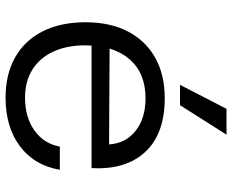

<svg xmlns="http://www.w3.org/2000/svg" viewBox="-92 -730 834 690"><g transform="rotate(90 325.0 -385.0)"><path d="M331 12Q247 12 186 -22.5Q125 -57 92.5 -121.5Q60 -186 60 -275Q60 -364 93 -427.5Q126 -491 187 -525.5Q248 -560 333 -560Q461 -560 526 -490Q591 -420 584 -297H126V-362L499 -360Q495 -420 450 -455.5Q405 -491 333 -491Q243 -491 193 -433.5Q143 -376 143 -273Q143 -208 165.5 -159.5Q188 -111 230 -84.5Q272 -58 331 -58Q401 -58 448.5 -91.5Q496 -125 507 -183H590Q575 -92 506 -40Q437 12 331 12ZM285 -615 371 -782H464L358 -615Z"/></g></svg>

Font: Azeret Mono Light
Style: Regular
Weight: 300
Designer: Martin Vácha
Foundry: Displaay
Version: Version 1.002